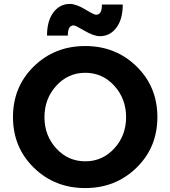

<svg xmlns="http://www.w3.org/2000/svg" viewBox="-20 -949 866 976"><path d="M621 -353.5Q621 -447 561 -513Q501 -579 413.5 -579Q326 -579 266 -513Q206 -447 206 -353.5Q206 -260 266 -194.5Q326 -129 413.5 -129Q501 -129 561 -194.5Q621 -260 621 -353.5ZM674 -96.5Q568 7 413 7Q258 7 152 -96.5Q46 -200 46 -354Q46 -508 152 -611.5Q258 -715 413 -715Q568 -715 674 -611.5Q780 -508 780 -354Q780 -200 674 -96.5ZM355 -820Q324 -820 325 -768H219Q219 -843 251.5 -886Q284 -929 335 -929Q367 -929 412.5 -901.5Q458 -874 468 -874Q499 -874 498 -926H604Q604 -851 571.5 -808Q539 -765 488 -765Q457 -765 410 -792.5Q363 -820 355 -820Z"/></svg>

Font: Montserrat Alternates
Style: Bold
Weight: 700
Version: Version 2.001